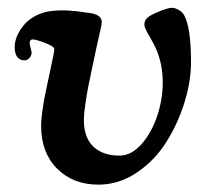

<svg xmlns="http://www.w3.org/2000/svg" viewBox="-20 -473 531 504"><path d="M238.3 11.7Q171.9 11.7 129.9 -30.3Q87.9 -72.3 87.9 -143.1Q87.9 -157.2 90.8 -178.5Q93.8 -199.7 95.9 -211.9Q98.1 -224.1 104.7 -254.6Q111.3 -285.2 112.3 -290Q122.6 -336.9 122.6 -344.2Q122.6 -350.6 100.1 -359.6Q77.6 -368.7 66.4 -369.6Q59.1 -369.6 58.1 -362.3Q57.1 -358.9 60.1 -348.1Q63 -337.4 63 -334.5Q62.5 -326.2 56.6 -320.3Q50.8 -314.5 43.5 -314.5Q18.6 -315.9 18.6 -349.6Q18.6 -376 39.6 -403.3Q52.2 -420.4 73.2 -431.4Q94.2 -442.4 117.2 -444.3Q154.3 -448.7 207.5 -439.9Q247.1 -436.5 247.1 -415.5Q247.1 -410.6 244.9 -400.1Q242.7 -389.6 238.5 -371.8Q234.4 -354 231.4 -339.8Q229 -327.6 221.9 -294.9Q214.8 -262.2 211.2 -243.2Q207.5 -224.1 203.9 -199.2Q200.2 -174.3 200.2 -157.7Q200.2 -111.8 225.1 -88.1Q250 -64.5 293.9 -64.5Q324.7 -64.5 351.3 -94.5Q377.9 -124.5 392.6 -168.5Q407.2 -212.4 407.2 -256.3Q407.2 -307.1 387.7 -349.1Q382.8 -359.4 374.5 -373.8Q366.2 -388.2 362.5 -396Q358.9 -403.8 358.9 -408.7Q358.9 -418.5 366 -425.5Q373 -432.6 393.1 -440.9Q420.4 -452.6 431.2 -452.6Q438.5 -452.6 448.2 -447.5Q458 -442.4 463.4 -433.1Q481.4 -400.4 481.4 -310.1Q481.4 -258.8 463.9 -202.9Q446.3 -147 415.8 -98.9Q385.3 -50.8 338.4 -19.5Q291.5 11.7 238.3 11.7Z"/></svg>

Font: Cooper* SemiBold
Style: Italic
Weight: 600
Italic angle: -7°
Designer: Owen Earl
Foundry: indestructible type*
Version: Version 0.001